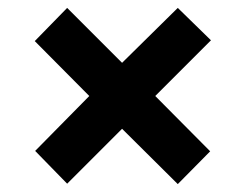

<svg xmlns="http://www.w3.org/2000/svg" viewBox="-20 -596 623 486"><path d="M430 -576 514 -494 373 -353 512 -213 430 -130 289 -270 150 -131 69 -214 206 -353 68 -492 150 -576 289 -437Z"/></svg>

Font: Noto Sans Syriac Eastern ExtraBold
Style: Regular
Weight: 800
Designer: Patrick Giasson and the Monotype Design Team
Foundry: Monotype Imaging Inc.
Version: Version 3.001